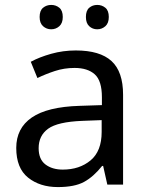

<svg xmlns="http://www.w3.org/2000/svg" viewBox="-20 -750 601 780"><path d="M288 -545Q386 -545 433 -502Q480 -459 480 -365V0H416L399 -76H395Q360 -32 321.5 -11Q283 10 215 10Q142 10 94 -28.5Q46 -67 46 -149Q46 -229 109 -272.5Q172 -316 303 -320L394 -323V-355Q394 -422 365 -448Q336 -474 283 -474Q241 -474 203 -461.5Q165 -449 132 -433L105 -499Q140 -518 188 -531.5Q236 -545 288 -545ZM314 -259Q214 -255 175.5 -227Q137 -199 137 -148Q137 -103 164.5 -82Q192 -61 235 -61Q303 -61 348 -98.5Q393 -136 393 -214V-262ZM141 -681Q141 -707 155 -718.5Q169 -730 188 -730Q207 -730 221 -718.5Q235 -707 235 -681Q235 -656 221 -643.5Q207 -631 188 -631Q169 -631 155 -643.5Q141 -656 141 -681ZM329 -681Q329 -707 342.5 -718.5Q356 -730 375 -730Q394 -730 408 -718.5Q422 -707 422 -681Q422 -656 408 -643.5Q394 -631 375 -631Q356 -631 342.5 -643.5Q329 -656 329 -681Z"/></svg>

Font: Noto Sans Balinese
Style: Regular
Weight: 400
Designer: Aditya Bayu, David Williams
Foundry: David Williams
Version: Version 2.003